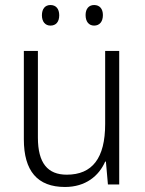

<svg xmlns="http://www.w3.org/2000/svg" viewBox="-20 -786 576 765"><path d="M147 -725C147 -700 160 -684 181 -684C203 -684 216 -699 216 -725C216 -751 203 -766 181 -766C160 -766 147 -751 147 -725ZM321 -726C321 -700 334 -684 355 -684C377 -684 390 -700 390 -726C390 -751 377 -766 355 -766C334 -766 321 -751 321 -726ZM455 -583H399V-292C399 -156 348 -90 246 -90C170 -90 131 -136 131 -238V-583H75V-231C75 -105 129 -41 239 -41C321 -41 374 -85 399 -142H402L410 -51H455Z"/></svg>

Font: Noto Sans Tamil UI SemiCondensed Light
Style: Regular
Weight: 300
Width: 4
Designer: Jelle Bosma - Monotype Design Team
Foundry: Monotype Imaging Inc.
Version: Version 2.004